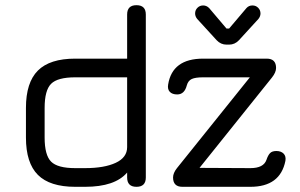

<svg xmlns="http://www.w3.org/2000/svg" viewBox="-20 -720 1156 740"><path d="M270 0Q172 0 126 -46Q80 -92 80 -190V-304Q80 -402 126 -448Q172 -494 270 -494H470V-664Q470 -700 506 -700Q542 -700 542 -664V-36Q542 0 506 0Q470 0 470 -36V-55Q423 0 308 0ZM786 -689 853 -610H863L930 -689Q939 -699 953 -699Q966 -699 975 -690Q984 -681 984 -668Q984 -657 976 -647L901 -565Q885 -548 863 -548H853Q831 -548 815 -565L740 -647Q732 -657 732 -668Q732 -681 741 -690Q750 -699 763 -699Q776 -699 786 -689ZM683 0Q647 0 647 -36Q647 -53 662 -72L943 -422H763Q733 -422 719 -415.5Q705 -409 700 -391Q691 -356 663 -356Q644 -356 634.5 -366Q625 -376 628 -394Q644 -494 763 -494H1008Q1044 -494 1044 -458Q1044 -441 1028 -421L749 -73L945 -72Q996 -72 1007 -104Q1013 -122 1021 -130Q1029 -138 1045 -138Q1063 -138 1073 -128Q1083 -118 1080 -100Q1060 0 945 0ZM308 -72Q382 -72 426 -92.5Q470 -113 470 -153V-422H270Q202 -422 177 -397Q152 -372 152 -304V-190Q152 -122 177 -97Q202 -72 270 -72Z"/></svg>

Font: Jura SemiBold
Style: Regular
Weight: 600
Designer: Daniel Johnson, Alexei Vanyashin
Foundry: Daniel Johnson
Version: Version 5.103